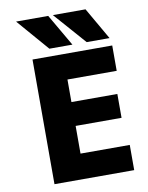

<svg xmlns="http://www.w3.org/2000/svg" viewBox="-102 -1039 861 1114"><g transform="rotate(-10 328.5 -482.0)"><path d="M306.6 -583V-450.2H577.1V-309.6H306.6V-146.5H596.7V2H127V-732.4H596.7V-583ZM480.5 -965.8 588.9 -777.3H454.1L288.1 -965.8ZM260.7 -965.8 370.1 -777.3H234.4L71.3 -965.8Z"/></g></svg>

Font: Gen Shin Gothic Heavy
Style: Bold
Weight: 900
Designer: [Source Han Sans]
Ryoko NISHIZUKA  (kana & ideographs); Paul D. Hunt (Latin, Greek & Cyrillic); Wenlong ZHANG  (bopomofo
Version: Version 1.002.20150607